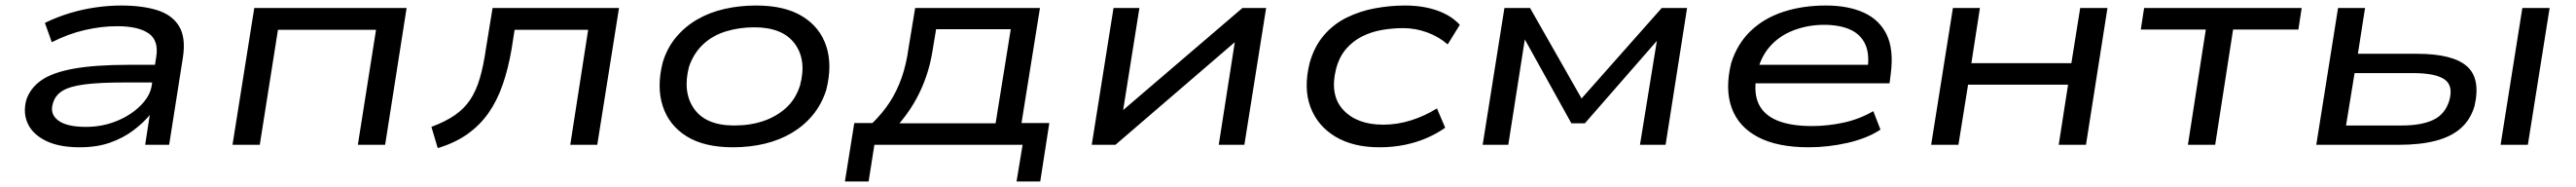

<svg xmlns="http://www.w3.org/2000/svg" viewBox="-20 -525 9351 678"><path d="M269 9Q195 9 147.5 -14Q100 -37 81.5 -75.5Q63 -114 75 -161Q89 -205 129.5 -233.5Q170 -262 247.5 -276Q325 -290 449 -290H563L553 -226H430Q341 -226 287 -219Q233 -212 206.5 -195.5Q180 -179 172 -150Q160 -112 191 -88.5Q222 -65 292 -65Q351 -65 403 -86Q455 -107 490.5 -142.5Q526 -178 531 -217L547 -318Q557 -378 519.5 -404Q482 -430 405 -430Q348 -430 287.5 -416Q227 -402 168 -372L143 -442Q186 -463 232 -477Q278 -491 326 -498Q374 -505 419 -505Q497 -505 551 -488Q605 -471 630 -430Q655 -389 644 -317L594 0H507L524 -111L527 -112Q502 -81 465 -53Q428 -25 380 -8Q332 9 269 9Z M824 0 903 -496H1456L1378 0H1279L1345 -417H989L923 0Z M1569 12 1546 -65Q1597 -84 1631 -107.5Q1665 -131 1686.5 -163Q1708 -195 1721.5 -240.5Q1735 -286 1744 -349L1768 -496H2227L2148 0H2050L2115 -417H1848L1837 -347Q1825 -276 1804.5 -217.5Q1784 -159 1753 -115Q1722 -71 1677 -39Q1632 -7 1569 12Z M2640 9Q2536 9 2472 -31Q2408 -71 2385.5 -141Q2363 -211 2386 -300Q2402 -352 2434.5 -390.5Q2467 -429 2511 -454.5Q2555 -480 2609.5 -492.5Q2664 -505 2725 -505Q2829 -505 2893 -465.5Q2957 -426 2979.5 -357Q3002 -288 2979 -198Q2962 -146 2930 -107.5Q2898 -69 2854 -43Q2810 -17 2756 -4Q2702 9 2640 9ZM2645 -70Q2703 -70 2750.5 -86Q2798 -102 2833 -133.5Q2868 -165 2884 -215Q2909 -307 2865 -366.5Q2821 -426 2718 -426Q2663 -426 2614.5 -411Q2566 -396 2532 -364Q2498 -332 2481 -283Q2457 -190 2500 -130Q2543 -70 2645 -70Z M3047 133 3081 -79H3147Q3184 -115 3210 -155Q3236 -195 3253 -243.5Q3270 -292 3278 -351L3302 -496H3755L3688 -79H3789L3756 133H3670L3692 0H3154L3133 133ZM3245 -78H3594L3649 -419H3378L3364 -335Q3352 -263 3322 -198Q3292 -133 3245 -78Z M3943 0 4022 -496H4116L4056 -120H4050L4490 -496H4576L4497 0H4404L4463 -377H4468L4029 0Z M4987 9Q4892 9 4827.5 -29.5Q4763 -68 4737 -136.5Q4711 -205 4734 -297Q4751 -357 4786 -397.5Q4821 -438 4869 -461.5Q4917 -485 4971.5 -495Q5026 -505 5080 -505Q5145 -505 5196.5 -487Q5248 -469 5279 -435L5235 -364Q5203 -392 5160.5 -407.5Q5118 -423 5074 -423Q5035 -423 4997 -416.5Q4959 -410 4925.5 -393.5Q4892 -377 4867 -348.5Q4842 -320 4830 -276Q4806 -180 4856 -126.5Q4906 -73 5001 -73Q5053 -73 5103 -89Q5153 -105 5196 -132L5226 -62Q5195 -40 5157.5 -24Q5120 -8 5077.5 0.5Q5035 9 4987 9Z M5362 0 5441 -496H5534L5721 -168L6012 -496H6104L6026 0H5933L5995 -381H5998L5733 -78H5684L5515 -382L5455 0Z M6545 9Q6432 9 6361.5 -28Q6291 -65 6266 -133.5Q6241 -202 6264 -296Q6286 -366 6334.5 -412.5Q6383 -459 6453 -482Q6523 -505 6608 -505Q6689 -505 6746 -479Q6803 -453 6829 -398.5Q6855 -344 6843 -255L6839 -223H6327L6338 -290H6787L6758 -267Q6768 -327 6751 -364Q6734 -401 6695.5 -418Q6657 -435 6601 -435Q6543 -435 6490.5 -415Q6438 -395 6403 -354.5Q6368 -314 6356 -251V-249Q6345 -188 6364 -148Q6383 -108 6431.5 -88Q6480 -68 6557 -68Q6615 -68 6672.5 -80.5Q6730 -93 6780 -122L6806 -55Q6757 -23 6686.5 -7Q6616 9 6545 9Z M6990 0 7069 -496H7167L7136 -296H7499L7531 -496H7630L7552 0H7453L7487 -218H7124L7089 0Z M7922 0 7987 -418H7751L7763 -496H8335L8323 -418H8086L8021 0Z M8388 0 8467 -496H8565L8539 -330H8753Q8883 -330 8934.5 -285Q8986 -240 8962 -139Q8947 -90 8912 -59.5Q8877 -29 8821 -14.5Q8765 0 8688 0ZM8496 -70H8698Q8770 -70 8813 -90.5Q8856 -111 8871 -161Q8886 -215 8853 -237.5Q8820 -260 8738 -260H8527ZM9057 0 9136 -496H9235L9156 0Z"/></svg>

Font: Nunito Sans 7pt Expanded
Style: Italic
Weight: 400
Width: 7
Italic angle: -9°
Designer: Vernon Adams
Foundry: Vernon Adams
Version: Version 3.101;gftools[0.9.27]